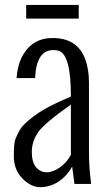

<svg xmlns="http://www.w3.org/2000/svg" viewBox="-20 -754 435 787"><path d="M87.4 -677.7V-733.9H302.7V-677.7ZM198.7 -548.8Q129.9 -548.8 124 -437.5V-434.1H47.9Q53.7 -510.7 92.8 -554.7Q131.8 -598.6 196.3 -598.1Q295.4 -598.1 328.1 -514.6Q344.7 -472.2 344.7 -416V-134.8Q344.7 -69.3 351.6 -18.6L353.5 0H285.2L275.9 -70.8Q252 -29.8 217.8 -8.3Q183.6 13.2 145.5 13.2Q107.4 13.7 71.8 -22.5Q36.6 -58.6 36.6 -113.3Q36.6 -168 43.5 -185.1Q50.8 -202.1 58.6 -216.8Q66.4 -231.4 78.1 -243.2Q113.3 -277.3 156.7 -303.2Q200.2 -328.6 270.5 -357.9V-362.8Q270.5 -530.3 220.2 -545.9Q211.4 -548.8 198.7 -548.8ZM270.5 -119.1V-325.2Q162.6 -249.5 136.2 -211.9Q110.4 -174.3 110.4 -131.3Q110.4 -88.9 127.9 -68.4Q145.5 -47.9 171.4 -47.9Q197.3 -47.9 225.6 -67.9Q253.9 -87.9 270.5 -119.1Z"/></svg>

Font: Oswald-Light
Style: Light
Weight: 300
Designer: vernon adams
Foundry: vernon adams
Version: Version ; ttfautohint (v0.92.18-e454-dirty) -l 8 -r 50 -G 20